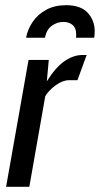

<svg xmlns="http://www.w3.org/2000/svg" viewBox="-20 -720 385 740"><path d="M3.5 0 90 -489H168L160.5 -406.5Q194 -460.5 228.5 -484.2Q263 -508 297.5 -508H314L278.5 -411H246.5Q222 -411 195.2 -391.8Q168.5 -372.5 154.5 -349.5L93 0ZM234.5 -700Q291.5 -700 318.2 -670.5Q345 -641 345 -600Q345 -592 344.5 -586.5Q344 -581 343 -574.5H272.5Q273.5 -577 273.5 -581.2Q273.5 -585.5 273.5 -589Q273.5 -612.5 259.5 -624Q245.5 -635.5 224 -635.5Q200.5 -635.5 179.8 -620.8Q159 -606 153.5 -574.5H80.5Q86.5 -607 106 -635.8Q125.5 -664.5 158 -682.2Q190.5 -700 234.5 -700Z"/></svg>

Font: Cabin Condensed
Style: Italic
Weight: 400
Width: 3
Italic angle: -10°
Designer: Pablo Impallari
Foundry: Pablo Impallari. http://www.impallari.com Igino Marini. http://www.ikern.com
Version: Version 3.001; ttfautohint (v1.8.3)